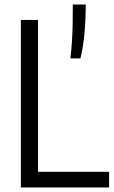

<svg xmlns="http://www.w3.org/2000/svg" viewBox="-20 -828 504 848"><path d="M72.2 0V-740H147.9V-69.1H461.8V0ZM290.8 -570Q295.3 -605.9 297.7 -644.2Q300.1 -682.6 300.9 -723.5Q301.6 -764.4 301.6 -808H358.6Q358.6 -740.6 353.1 -680.5Q347.6 -620.4 335.2 -570Z"/></svg>

Font: Encode Sans SC Condensed Thin
Style: Regular
Weight: 100
Width: 3
Designer: Multiple Designers
Foundry: Impallari Type
Version: Version 3.002